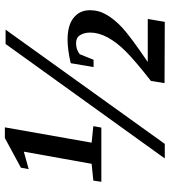

<svg xmlns="http://www.w3.org/2000/svg" viewBox="26 -724 698 790"><g transform="rotate(-90 375.0 -329.0)"><path d="M178 0H118L589 -655H648ZM183 -301 251 -294 245 -261H22L27 -294L96 -301L146 -580L74 -560L80 -592L202 -658H246ZM680 0 428 -1 437 -57Q520 -122 558 -160Q596 -198 616 -235Q636 -272 636 -307Q636 -332 625 -349Q615 -365 592 -365Q566 -365 547 -350L524 -293H494L510 -387Q566 -400 607 -400Q666 -400 697 -375Q728 -350 728 -308Q728 -271 709 -239Q689 -205 654 -173Q619 -141 515 -70H692Z"/></g></svg>

Font: Libra Serif Modern
Style: Bold Italic
Weight: 700
Italic angle: -12°
Designer: Stefan Peev, Context Ltd
Foundry: Stefan Peev, Context Ltd
Version: Version 1.000